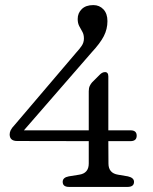

<svg xmlns="http://www.w3.org/2000/svg" viewBox="-20 -735 602 755"><path d="M329 -376Q329 -389 333 -397.2Q337 -405.5 342 -411L372 -441Q382 -451.5 393 -451.5Q406 -451.5 406 -434V-222.5H493.5Q517.5 -222.5 517.5 -201.5Q517.5 -180 493 -180H406L406.5 -92Q406.5 -54 444.5 -48L483 -41.5Q507 -36 507 -20Q507 0 481.5 0H251.5Q226.5 0 226.5 -20Q226.5 -37 250.5 -41.5L291 -48Q329 -53.5 329 -92V-180L48 -180.5Q18 -180.5 18 -206.5Q18 -214.5 22 -223Q26 -231.5 37 -243L280 -528.5Q293 -542.5 301.5 -555.2Q310 -568 310 -583.5Q310 -599.5 303.8 -610.2Q297.5 -621 291.5 -632.5Q285.5 -644 285.5 -660.5Q285.5 -683.5 301.5 -699.2Q317.5 -715 347 -715Q371 -715 386.8 -698.2Q402.5 -681.5 402.5 -652Q402.5 -620.5 388.2 -592.8Q374 -565 340 -528.5L74 -222.5H329Z"/></svg>

Font: Fraunces 9pt S100 Light
Style: Regular
Weight: 300
Version: Version 1.000; ttfautohint (v1.8.3)